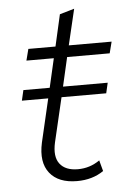

<svg xmlns="http://www.w3.org/2000/svg" viewBox="-49 -672 484 719"><g transform="rotate(-5 193.0 -313.0)"><path d="M375 -457H215L190 -348H358L349 -309H181L142 -143Q130 -90 151 -62.5Q172 -35 219 -35Q264 -35 301 -61L312 -20Q270 9 212 9Q142 9 109.5 -32Q77 -73 93 -146L131 -309H32L41 -348H140L165 -457H62L73 -500H175L202 -619L257 -635L225 -500H386Z"/></g></svg>

Font: Elaine Sans Light
Style: Italic
Weight: 300
Italic angle: -13°
Designer: Wei Huang
Foundry: Wei Huang
Version: Version 2.001;December 24, 2019;FontCreator 12.0.0.2547 64-b